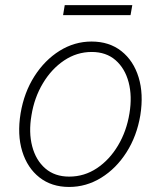

<svg xmlns="http://www.w3.org/2000/svg" viewBox="-20 -715 625 746"><path d="M248.6 11.4Q180.4 11.4 133.3 -25.6Q86.3 -62.5 66.4 -127Q46.5 -191.4 60 -274.5Q73.5 -355.5 113.6 -418.5Q153.8 -481.5 211.6 -517.6Q269.5 -553.6 335.6 -553.6Q404.5 -553.6 451.5 -516.5Q498.6 -479.4 518.5 -414.8Q538.4 -350.1 525.2 -267Q511.7 -186.4 471.6 -123.4Q431.5 -60.4 373.4 -24.5Q315.3 11.4 248.6 11.4ZM248.9 -28.8Q307.5 -28.8 356.5 -61.4Q405.5 -94.1 438.7 -149.9Q471.9 -205.6 483 -274.5Q494 -341.3 479.8 -395.2Q465.6 -449.2 429 -481.2Q392.4 -513.1 336.3 -513.1Q278.4 -513.1 229.2 -480.1Q180 -447.1 146.7 -391.3Q113.3 -335.6 102.3 -267Q90.9 -200.6 105.1 -146.5Q119.3 -92.3 156.1 -60.5Q192.8 -28.8 248.9 -28.8ZM494 -695 487.2 -656.2H225.1L231.5 -695Z"/></svg>

Font: Inter Extra Light  BETA
Style: Italic
Weight: 200
Italic angle: 9.39999°
Designer: Rasmus Andersson
Foundry: rsms
Version: Version 3.011;git-f93a4a705